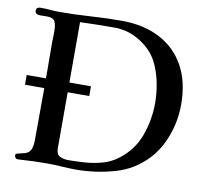

<svg xmlns="http://www.w3.org/2000/svg" viewBox="-81 -824 982 912"><g transform="rotate(10 410.5 -368.0)"><path d="M658 -378Q658 -419 650 -465Q642 -511 624 -553.5Q606 -596 576 -625Q549 -652 511.5 -671.5Q474 -691 436 -695Q425 -697 413 -697Q401 -697 389 -697Q315 -697 240 -694V-403H344V-356H240V-85Q240 -57 257.5 -48Q275 -39 299 -39Q338 -39 379.5 -42Q421 -45 461 -56Q501 -67 533 -91Q602 -142 630 -219Q658 -296 658 -378ZM781 -392Q781 -293 739 -204.5Q697 -116 611 -63Q576 -41 529.5 -27.5Q483 -14 435 -7.5Q387 -1 345 -1Q309 -1 272.5 -3.5Q236 -6 199 -6Q170 -6 140.5 -5Q111 -4 82 -2Q77 -2 71.5 -1.5Q66 -1 61 -1Q54 -1 50 -6.5Q46 -12 46 -18Q46 -25 56.5 -28Q67 -31 80 -33.5Q93 -36 98 -39Q115 -47 120.5 -64.5Q126 -82 126 -99Q126 -153 126.5 -207.5Q127 -262 127 -317V-356H34V-403H127V-427Q127 -464 126.5 -501Q126 -538 126 -575Q126 -594 127 -613Q128 -632 126 -651Q125 -665 119.5 -676.5Q114 -688 98 -692Q87 -694 72.5 -693.5Q58 -693 46 -693Q38 -693 30.5 -697Q23 -701 23 -711Q23 -729 44 -729Q67 -729 90 -727Q113 -725 136 -725Q210 -725 284.5 -730Q359 -735 433 -735Q541 -735 619 -694Q697 -653 739 -576.5Q781 -500 781 -392Z"/></g></svg>

Font: Kaisei Opti Medium
Style: Regular
Weight: 500
Designer: Font-Kai, 金井和夫
Foundry: KAZUO KANAI
Version: Version 5.003